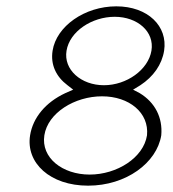

<svg xmlns="http://www.w3.org/2000/svg" viewBox="-20 -590 545 606"><path d="M75 -163C61 -76 138 -4 258 -4C378 -4 475 -76 489 -163C494 -219 469 -267 421 -296L400 -307L423 -321C464 -348 491 -386 498 -430C510 -507 447 -570 347 -570C247 -570 158 -507 146 -430C139 -386 157 -348 193 -321L211 -307L186 -296C124 -267 84 -219 75 -163ZM120 -163C131 -234 216 -286 302 -286C388 -286 451 -234 444 -163C433 -92 349 -39 263 -39C177 -39 109 -92 120 -163ZM190 -430C200 -491 270 -537 342 -537C414 -537 468 -490 458 -430C448 -370 380 -321 308 -321C236 -321 180 -370 190 -430Z"/></svg>

Font: Charger Sport
Style: HLExtObl
Weight: 100
Designer: Jasper
Foundry: Cannot Into Space Fonts
Version: Version 1.1